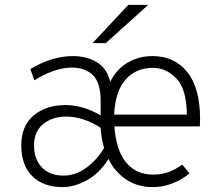

<svg xmlns="http://www.w3.org/2000/svg" viewBox="-20 -752 891 784"><path d="M67 -158Q67 -239 118 -281Q169 -323 247 -323Q319 -323 391 -281V-340Q391 -414 359.5 -445Q328 -476 273 -476Q236 -476 195 -461Q154 -446 120 -424L104 -470Q192 -523 278 -523Q334 -523 375.5 -498Q417 -473 430 -418Q456 -470 501.5 -496.5Q547 -523 603 -523Q692 -523 744.5 -458Q797 -393 797 -266Q797 -249 796 -236H447Q454 -138 495 -88.5Q536 -39 606 -39Q670 -39 724 -80L754 -44Q724 -19 685 -3.5Q646 12 603 12Q541 12 494.5 -19.5Q448 -51 423 -103Q387 -45 335.5 -16.5Q284 12 235 12Q158 12 112.5 -32Q67 -76 67 -158ZM743 -284Q742 -389 700 -432Q658 -475 604 -475Q536 -475 493.5 -428Q451 -381 446 -284ZM405 -148Q394 -184 391 -230Q360 -251 323 -263.5Q286 -276 251 -276Q195 -276 157 -246Q119 -216 119 -158Q119 -102 151 -68.5Q183 -35 239 -35Q289 -35 332.5 -67Q376 -99 405 -148ZM504 -732H585L412 -576H358Z"/></svg>

Font: Overpass ExtraLight
Style: Regular
Weight: 200
Designer: Delve Withrington, Thomas Jockin
Foundry: Delve Fonts
Version: Version 3.000;DELV;Overpass